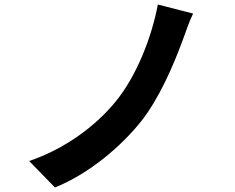

<svg xmlns="http://www.w3.org/2000/svg" viewBox="-20 -792 1040 849"><path d="M834 -732 678 -772C651 -629 585 -456 489 -340C400 -232 265 -133 109 -80L223 37C377 -25 517 -147 602 -253C683 -354 748 -505 790 -620C802 -652 816 -696 834 -732Z"/></svg>

Font: Noto Sans T Chinese Bold
Style: Bold
Weight: 700
Designer: Ryoko NISHIZUKA (kana & ideographs); Paul D. Hunt (Latin, Greek & Cyrillic); Wenlong ZHANG (bopomofo); Sandoll Communica
Foundry: Adobe Systems Incorporated
Version: Version 1.000;PS 1;hotconv 1.0.78;makeotf.lib2.5.61930